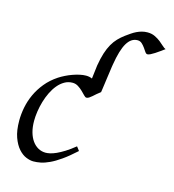

<svg xmlns="http://www.w3.org/2000/svg" viewBox="-112 -835 858 949"><g transform="rotate(15 316.5 -361.0)"><path d="M633.3 -685.1Q623 -677.7 611.3 -669.2Q599.6 -660.6 588.6 -653.6Q577.6 -646.5 568.1 -641.8Q558.6 -637.2 552.7 -637.2Q546.4 -637.2 540.5 -645.8Q534.7 -654.3 527.6 -664.6Q520.5 -674.8 511.2 -683.3Q502 -691.9 488.3 -691.9Q456.1 -691.9 434.8 -656.2Q413.6 -620.6 401.4 -544.4Q400.9 -543 399.4 -532.5Q397.9 -522 395.8 -506.6Q393.6 -491.2 391.1 -473.4Q388.7 -455.6 386.5 -439.7Q384.3 -423.8 382.6 -412.1Q380.9 -400.4 380.4 -397.5Q370.1 -390.1 361.1 -382.1Q352.1 -374 344.5 -367.4Q336.9 -360.8 330.1 -356.4Q323.2 -352.1 316.9 -352.1Q311.5 -352.1 303.7 -360.4Q295.9 -368.7 285.4 -378.9Q274.9 -389.2 261.7 -397.5Q248.5 -405.8 232.9 -405.8Q210.4 -405.8 191.9 -395Q173.3 -384.3 158.2 -366.2Q143.1 -348.1 131.6 -324.5Q120.1 -300.8 112.5 -275.1Q105 -249.5 101.1 -223.6Q97.2 -197.8 97.2 -174.8Q97.2 -143.1 104.2 -117.7Q111.3 -92.3 124 -74.5Q136.7 -56.6 154.3 -46.9Q171.9 -37.1 192.9 -37.1Q201.7 -37.1 215.3 -40Q229 -43 246.8 -51Q264.6 -59.1 286.6 -72.8Q308.6 -86.4 335 -107.9Q338.9 -102.5 343.3 -97.2Q347.7 -91.8 350.1 -87.9Q312 -53.2 281.7 -32Q251.5 -10.7 226.8 0.7Q202.1 12.2 182.4 16.1Q162.6 20 145 20Q128.4 20 107.9 11.7Q87.4 3.4 69.1 -17.1Q50.8 -37.6 38.3 -71.8Q25.9 -106 25.9 -157.2Q25.9 -189.9 32.7 -224.9Q39.6 -259.8 54.9 -293.2Q70.3 -326.7 95 -356.9Q119.6 -387.2 155.8 -411.1Q169.4 -419.9 186 -428.2Q202.6 -436.5 220.5 -442.9Q238.3 -449.2 255.6 -453.1Q272.9 -457 288.1 -457Q305.2 -457 319.3 -450.7L327.6 -519.5Q334 -557.6 342.8 -585Q351.6 -612.3 363.3 -632.8Q375 -653.3 389.4 -668.2Q403.8 -683.1 421.4 -696.3Q434.1 -705.6 446.5 -714.1Q459 -722.7 471.7 -728.8Q484.4 -734.9 497.8 -738.5Q511.2 -742.2 526.4 -742.2Q547.9 -742.2 564.5 -734.1Q581.1 -726.1 593.8 -716.1Q606.4 -706.1 616.2 -696.8Q626 -687.5 633.3 -685.1Z"/></g></svg>

Font: Gentium Plus Phon
Style: Italic
Weight: 400
Italic angle: -8°
Designer: J. Victor Gaultney, Annie Olsen, Iska Routamaa, Becca Hirsbrunner
Foundry: SIL International
Version: Version 5.000